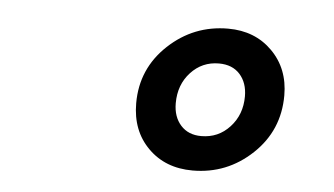

<svg xmlns="http://www.w3.org/2000/svg" viewBox="-33 -733 666 383"><g transform="rotate(5 300.0 -542.0)"><path d="M363.8 -397.9Q309.1 -397.9 274.7 -432.4Q240.2 -466.8 240.2 -522Q240.2 -591.3 290.8 -638.7Q341.3 -686 410.2 -686Q463.9 -686 498.5 -651.4Q533.2 -616.7 533.2 -563Q533.2 -492.7 482.9 -445.3Q432.6 -397.9 363.8 -397.9ZM375 -467.8Q409.2 -467.8 432.1 -492.7Q455.1 -517.6 455.1 -554.2Q455.1 -581.5 439.9 -598.4Q424.8 -615.2 397.9 -615.2Q364.3 -615.2 341.6 -590.6Q318.8 -565.9 318.8 -528.8Q318.8 -501.5 334 -484.6Q349.1 -467.8 375 -467.8Z"/></g></svg>

Font: Office Code Pro D Bold Italic
Style: Regular
Weight: 700
Italic angle: -9°
Designer: Nathan Rutzky & Paul D. Hunt
Foundry: Adobe Systems Incorporated
Version: Version 1.004;PS 001.004;hotconv 1.0.70;makeotf.lib2.5.58329